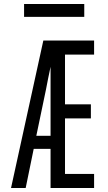

<svg xmlns="http://www.w3.org/2000/svg" viewBox="-20 -937 540 957"><path d="M35 0 196 -735H449V-665H304V-417H433V-347H304V-70H449V0H232V-195H148L108 0ZM161 -260H232V-604Q226 -575 220 -546.5Q214 -518 209 -490ZM400 -853H100V-917H400Z"/></svg>

Font: Iosevka srxl
Style: Regular
Weight: 400
Monospace: yes
Designer: Belleve Invis
Foundry: Belleve Invis
Version: Version 33.0.1; ttfautohint (v1.8.3)